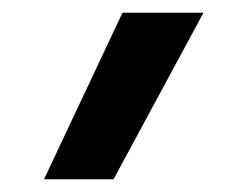

<svg xmlns="http://www.w3.org/2000/svg" viewBox="-20 -957 385 301"><path d="M49 -676 172 -937H299L158 -676Z"/></svg>

Font: Matangi
Style: Bold
Weight: 700
Designer: Prashant Pant
Foundry: The Graphic Ant
Version: Version 3.002